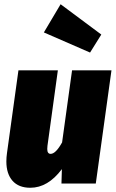

<svg xmlns="http://www.w3.org/2000/svg" viewBox="-20 -866 546 906"><path d="M10 -104Q10 -123 13 -144L67 -534H253L204 -178Q203 -172 203 -163Q203 -140 219 -140Q243 -140 273 -194L320 -534H506L432 0H270L272 -68Q206 20 123 20Q68 20 39 -13Q10 -46 10 -104ZM266 -846 458 -703 405 -618 187 -713Z"/></svg>

Font: Fira Sans Condensed Black
Style: Italic
Weight: 900
Width: 3
Italic angle: -8°
Designer: Carrois Corporate & Edenspiekermann AG
Foundry: Carrois Corporate GbR & Edenspiekermann AG
Version: Version 4.203